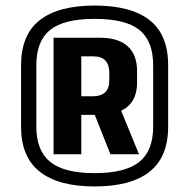

<svg xmlns="http://www.w3.org/2000/svg" viewBox="-20 -876 682 692"><path d="M321 -204Q191 -204 123.5 -257Q56 -310 56 -419V-641Q56 -751 123.5 -803.5Q191 -856 321 -856Q452 -856 519 -803.5Q586 -751 586 -641V-419Q586 -310 519 -257Q452 -204 321 -204ZM314 -481H415L481 -320H378ZM321 -252Q432 -252 482 -292.5Q532 -333 532 -419V-641Q532 -728 482.5 -768Q433 -808 321 -808Q210 -808 160.5 -768Q111 -728 111 -641V-419Q111 -333 161 -292.5Q211 -252 321 -252ZM173 -740H340Q406 -740 440 -709.5Q474 -679 474 -620V-578Q474 -521 439.5 -491.5Q405 -462 340 -462H269V-529H315Q343 -529 358.5 -543Q374 -557 374 -588V-612Q374 -642 360 -657.5Q346 -673 315 -673H251L273 -695V-320H173Z"/></svg>

Font: Pathway Extreme Condensed ExtraBold
Style: Regular
Weight: 800
Width: 3
Version: Version 1.001;gftools[0.9.26]